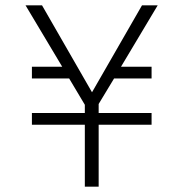

<svg xmlns="http://www.w3.org/2000/svg" viewBox="-20 -702 690 722"><path d="M299 0H351V-233H550V-277H351V-311L409 -407H550V-451H435L573 -682H514L326 -355L138 -682H76L214 -451H100V-407H240L299 -308V-277H100V-233H299Z"/></svg>

Font: MV Cash ExtraLight
Style: Regular
Weight: 200
Designer: Rodrigo Fuenzalida
Foundry: fragTYPE
Version: Version 1.100;Glyphs 3.1.2 (3151)